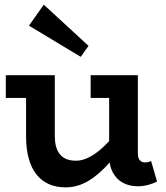

<svg xmlns="http://www.w3.org/2000/svg" viewBox="-20 -796 716 830"><path d="M263.5 14Q222.8 14 191.2 -0.1Q159.6 -14.1 137.7 -41.7Q115.7 -69.2 104.2 -110.8Q92.7 -152.3 92.7 -206.6V-471H216.9V-208.2Q216.9 -184.7 221.6 -165.4Q226.3 -146.1 236.9 -131.7Q247.4 -117.3 264.9 -109.3Q282.4 -101.3 308.8 -101.3Q331.9 -101.3 356.3 -112Q380.7 -122.6 406.2 -143Q431.7 -163.3 457.9 -193.1Q484.1 -222.9 510.6 -260.3V-162.8Q478 -119.6 447.8 -86.7Q417.6 -53.8 388 -31.4Q358.4 -9 327.8 2.5Q297.2 14 263.5 14ZM5.1 -372.5V-471H195.3V-372.5ZM575.3 9.2Q539 9.2 511.3 -5.9Q483.6 -21 467.7 -50.5Q451.8 -80 451.8 -122.2V-471H576V-132.9Q576 -111.8 584.7 -102.9Q593.3 -93.9 605.4 -93.9Q614.8 -93.9 621.4 -95.6Q628 -97.4 633.2 -99.8L659 -11.2Q646 -4.2 623.6 2.5Q601.3 9.2 575.3 9.2ZM371.9 -372.5V-471H559.9V-372.5ZM329 -550.3 105.2 -685.1 169.3 -775.9 362.7 -597.7Z"/></svg>

Font: BioRhyme ExtraBold
Style: Regular
Weight: 800
Designer: Aoife Mooney
Foundry: Aoife Mooney Type
Version: Version 1.600;gftools[0.9.33]